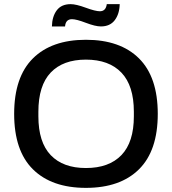

<svg xmlns="http://www.w3.org/2000/svg" viewBox="-20 -889 825 921"><path d="M229 -762.2Q230 -809.6 252.2 -839.4Q274.4 -869.1 318.8 -869.1Q344.7 -869.1 391.1 -852.1Q437.5 -835 459 -835Q487.8 -835 492.2 -869.1H554.2Q553.2 -822.3 530.5 -792.2Q507.8 -762.2 463.9 -762.2Q437.5 -762.2 392.1 -779.5Q346.7 -796.9 325.2 -796.9Q294.9 -796.9 292 -762.2ZM392.1 12.2Q228 12.2 137.9 -76.9Q47.9 -166 47.9 -342.8Q47.9 -519.5 137.9 -608.9Q228 -698.2 392.1 -698.2Q556.6 -698.2 646.7 -608.9Q736.8 -519.5 736.8 -342.8Q736.8 -166 646.7 -76.9Q556.6 12.2 392.1 12.2ZM392.1 -83Q502.9 -83 562.5 -145Q622.1 -207 622.1 -331.1V-353Q622.1 -478 562.5 -540.5Q502.9 -603 392.1 -603Q282.2 -603 223.1 -540.8Q164.1 -478.5 164.1 -353V-331.1Q164.1 -207 223.1 -145Q282.2 -83 392.1 -83Z"/></svg>

Font: Archivo Medium
Style: Regular
Weight: 500
Designer: Hector Gatti
Foundry: Omnibus-Type
Version: Version 2.001